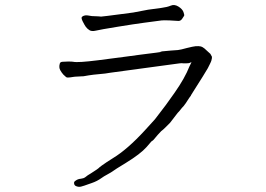

<svg xmlns="http://www.w3.org/2000/svg" viewBox="-20 -723 1040 752"><path d="M613 -643Q583 -639 545 -634Q507 -629 439.5 -618Q372 -607 355.5 -603Q339 -599 330 -605Q321 -611 316 -618Q311 -625 304 -639Q297 -653 301 -657Q305 -661 312.5 -662.5Q320 -664 340 -660Q371 -659 376 -658Q389 -659 449 -667Q495 -673 502 -674Q529 -679 560 -685Q589 -689 612 -692Q635 -695 649 -701Q663 -707 678.5 -697.5Q694 -688 698.5 -676Q703 -664 701 -661Q699 -658 693.5 -649.5Q688 -641 679 -641Q670 -641 662 -642Q646 -643 645 -643Q621 -644 613 -643ZM774 -423Q753 -390 738 -366Q728 -350 728 -350V-349Q725 -346 707 -318Q697 -304 694 -302L693 -301Q679 -283 676 -281Q676 -281 646 -242Q644 -240 628 -224Q619 -215 611 -209Q600 -198 581 -175Q578 -172 573 -169L554 -147Q530 -120 473 -85Q427 -57 424 -54Q416 -48 401 -40Q386 -32 378 -26Q360 -13 339 -6Q303 7 297 8Q287 10 278 6Q270 3 270 -7Q270 -12 277 -16Q285 -22 297 -23Q307 -24 314 -29Q322 -36 336 -44Q365 -62 370 -68Q373 -71 398 -88Q410 -96 423 -104Q479 -138 547 -212L587 -256Q634 -316 664 -360Q704 -417 722 -463Q724 -468 727 -473L730 -480L724 -477Q720 -475 710 -475Q699 -475 698 -475Q692 -476 684 -475L411 -438Q394 -435 392 -435Q342 -431 311 -425Q308 -424 299 -424Q268 -423 255 -420Q244 -418 239 -421Q235 -424 228 -431Q221 -439 216 -448Q210 -459 214 -473Q215 -480 224 -481Q225 -481 247 -482Q262 -482 267 -481Q285 -477 364 -487Q435 -496 464 -500Q493 -504 531 -509Q569 -514 594 -517L614 -520L606 -521Q658 -526 677 -527Q687 -528 712 -535Q736 -541 746 -542Q759 -543 767 -541Q772 -540 781 -533Q785 -530 793 -522Q799 -516 804 -512Q809 -504 810 -501Q811 -497 808 -486Q807 -482 802 -472Q797 -462 794 -456Q791 -451 774 -423Z"/></svg>

Font: ToneOZ-Pinyin-Tsuipita-TC
Style: Regular
Weight: 400
Designer: ÂÆ£ÂøóÂáåJeffrey Xuan(jeffreyx@gmail.com, ToneOZ.com) ÈòøÂù§(cjkFonts)
Foundry: ToneOZ
Version: Version 0.24071